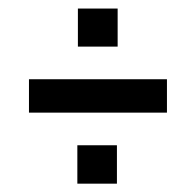

<svg xmlns="http://www.w3.org/2000/svg" viewBox="-20 -472 453 456"><path d="M48.8 -204.5H376.5V-283.8H48.8ZM257.7 -127H163.7V-35.8H257.7ZM259.4 -451.7H165V-361.3H259.4Z"/></svg>

Font: SaysetthaMai Thin
Style: Regular
Weight: 100
Designer: John M. Durdin
Foundry: Lao Script for Windows
Version: Version 1.101